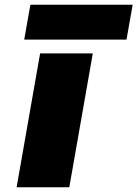

<svg xmlns="http://www.w3.org/2000/svg" viewBox="-20 -789 579 809"><path d="M371 -564 272 0H50L149 -564ZM539 -769 513 -622H82L108 -769Z"/></svg>

Font: Fz Poppins Black
Style: Italic
Weight: 900
Italic angle: -10°
Designer: Ninad Kale (Devanagari), Jonny Pinhorn (Latin)
Foundry: Indian Type Foundry
Version: Vit hóa bi Vntype.Com & FontZin.Com